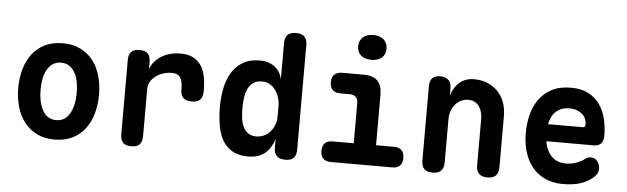

<svg xmlns="http://www.w3.org/2000/svg" viewBox="-49 -945 3697 1132"><g transform="rotate(5 1800.0 -379.0)"><path d="M300 10Q239 10 194.5 -12.5Q150 -35 120 -74Q90 -113 75.5 -165Q61 -217 61 -275Q61 -334 75.5 -385.5Q90 -437 119.5 -476Q149 -515 194 -537.5Q239 -560 300 -560Q361 -560 406 -537.5Q451 -515 480.5 -476.5Q510 -438 524.5 -386Q539 -334 539 -275Q539 -217 524.5 -165Q510 -113 480.5 -74Q451 -35 406 -12.5Q361 10 300 10ZM300 -105Q327 -105 347.5 -118Q368 -131 381 -154.5Q394 -178 400.5 -209Q407 -240 407 -275Q407 -311 401 -342Q395 -373 381.5 -396Q368 -419 348 -432Q328 -445 300 -445Q272 -445 252 -432Q232 -419 218.5 -395.5Q205 -372 199 -341Q193 -310 193 -275Q193 -240 199.5 -209Q206 -178 219 -154.5Q232 -131 252.5 -118Q273 -105 300 -105Z M755 10Q721 10 705.5 -6.5Q690 -23 690 -56V-495Q690 -528 706 -544Q722 -560 755 -560Q788 -560 803.5 -544Q819 -528 819 -495V-452Q828 -477 845 -497Q862 -517 885 -531Q908 -545 936.5 -552.5Q965 -560 997 -560Q1040 -560 1069.5 -545.5Q1099 -531 1117.5 -504.5Q1136 -478 1144 -441Q1152 -404 1152 -361V-350Q1152 -316 1136 -300Q1120 -284 1086 -284Q1053 -284 1036.5 -300Q1020 -316 1020 -350V-355Q1020 -373 1017.5 -388.5Q1015 -404 1008.5 -416Q1002 -428 989 -435Q976 -442 956 -442Q931 -442 906.5 -434.5Q882 -427 862.5 -413Q843 -399 831 -379Q819 -359 819 -335V-56Q819 -23 804 -6.5Q789 10 755 10Z M1666 10Q1633 10 1616 -6Q1599 -22 1599 -55V-106Q1591 -82 1578.5 -60.5Q1566 -39 1548 -23.5Q1530 -8 1505 1Q1480 10 1446 10Q1389 10 1351.5 -12Q1314 -34 1293 -71.5Q1272 -109 1263.5 -160Q1255 -211 1255 -269Q1255 -320 1264.5 -371.5Q1274 -423 1297.5 -465Q1321 -507 1362.5 -533.5Q1404 -560 1469 -560Q1519 -560 1555 -532.5Q1591 -505 1599 -458V-674Q1599 -707 1615 -723.5Q1631 -740 1665 -740Q1699 -740 1715 -723.5Q1731 -707 1731 -674V-55Q1731 -22 1715.5 -6Q1700 10 1666 10ZM1483 -112Q1507 -112 1528 -121.5Q1549 -131 1564.5 -148Q1580 -165 1589.5 -188.5Q1599 -212 1599 -240V-301Q1599 -327 1591.5 -351.5Q1584 -376 1570 -395.5Q1556 -415 1536 -426.5Q1516 -438 1492 -438Q1458 -438 1437.5 -423Q1417 -408 1406 -383.5Q1395 -359 1391.5 -329Q1388 -299 1388 -270Q1388 -241 1391.5 -212.5Q1395 -184 1405.5 -161.5Q1416 -139 1435 -125.5Q1454 -112 1483 -112Z M2299 -122Q2328 -122 2343.5 -106.5Q2359 -91 2359 -61Q2359 -31 2343.5 -15.5Q2328 0 2298 0H1935Q1905 0 1889.5 -15.5Q1874 -31 1874 -61Q1874 -91 1889 -106.5Q1904 -122 1934 -122H2060V-357Q2060 -383 2047.5 -395.5Q2035 -408 2010 -408H1957Q1926 -408 1910 -423.5Q1894 -439 1894 -469Q1894 -499 1910 -514.5Q1926 -530 1957 -530H2084Q2139 -530 2165.5 -503Q2192 -476 2192 -422V-122ZM2120 -621Q2081 -621 2058.5 -640.5Q2036 -660 2036 -694Q2036 -728 2058.5 -748Q2081 -768 2120 -768Q2159 -768 2181.5 -748Q2204 -728 2204 -694Q2204 -660 2181.5 -640.5Q2159 -621 2120 -621Z M2604 -56Q2604 -23 2587.5 -6.5Q2571 10 2538 10Q2504 10 2488 -6.5Q2472 -23 2472 -56V-495Q2472 -528 2487.5 -544Q2503 -560 2534 -560Q2564 -560 2582 -544Q2600 -528 2600 -495V-452Q2616 -503 2650 -531.5Q2684 -560 2734 -560Q2780 -560 2815.5 -544.5Q2851 -529 2876.5 -502.5Q2902 -476 2915 -439Q2928 -402 2928 -359V-56Q2928 -23 2912 -6.5Q2896 10 2862 10Q2829 10 2812.5 -6.5Q2796 -23 2796 -56V-331Q2796 -350 2791 -369Q2786 -388 2776 -403Q2766 -418 2750 -427Q2734 -436 2711 -436Q2687 -436 2667 -426Q2647 -416 2633 -398.5Q2619 -381 2611.5 -359.5Q2604 -338 2604 -315Z M3460 -161Q3485 -161 3499.5 -141.5Q3514 -122 3514 -97Q3514 -83 3508 -71Q3502 -59 3485 -44Q3470 -31 3452 -21Q3434 -11 3412 -4Q3390 3 3364.5 6.5Q3339 10 3309 10Q3248 10 3202.5 -11.5Q3157 -33 3126.5 -70.5Q3096 -108 3080.5 -159.5Q3065 -211 3065 -271Q3065 -326 3078 -378.5Q3091 -431 3120 -471.5Q3149 -512 3195.5 -536Q3242 -560 3309 -560Q3370 -560 3411.5 -538Q3453 -516 3479 -479Q3505 -442 3516.5 -393.5Q3528 -345 3528 -293Q3528 -264 3513.5 -248.5Q3499 -233 3471 -233H3190Q3196 -200 3208 -177Q3220 -154 3236.5 -139.5Q3253 -125 3273 -118.5Q3293 -112 3315 -112Q3351 -112 3380.5 -123.5Q3410 -135 3423 -146Q3433 -154 3441.5 -157.5Q3450 -161 3460 -161ZM3399 -334Q3405 -334 3408.5 -338Q3412 -342 3412 -354Q3412 -370 3405.5 -385Q3399 -400 3385.5 -412Q3372 -424 3353 -431Q3334 -438 3309 -438Q3284 -438 3264.5 -430.5Q3245 -423 3230 -409.5Q3215 -396 3205.5 -377Q3196 -358 3191 -334Z"/></g></svg>

Font: Maple Mono
Style: Bold
Weight: 700
Monospace: yes
Designer: subframe7536
Version: Version 7.200